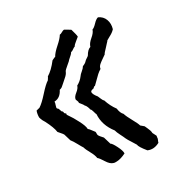

<svg xmlns="http://www.w3.org/2000/svg" viewBox="-88 -518 541 579"><g transform="rotate(-20 182.5 -228.5)"><path d="M93 -206 98 -203Q98 -202 98 -200Q98 -198 99 -198Q102 -195 107 -189.5Q112 -184 114 -182L126 -167Q141 -148 143 -137Q147 -135 150 -132Q153 -129 156.5 -126Q160 -123 162 -121Q163 -119 163.5 -114.5Q164 -110 166 -108Q167 -106 180 -96L192 -72Q197 -71 209 -55Q221 -39 222 -30Q206 -18 192 -15Q184 -13 181 -14Q170 -15 158 -28.5Q146 -42 140 -45Q137 -55 126 -68.5Q115 -82 112 -89Q108 -93 98.5 -105Q89 -117 82 -123L71 -145Q69 -148 62.5 -153Q56 -158 54 -160Q49 -176 30 -201L24 -208Q19 -215 17 -220Q15 -232 17 -242Q19 -243 22.5 -244.5Q26 -246 28 -247Q39 -257 54.5 -282Q70 -307 80 -316Q81 -319 82.5 -322Q84 -325 84 -327Q100 -341 114 -368Q116 -369 119 -371.5Q122 -374 125 -375Q129 -387 143 -404.5Q157 -422 161 -433Q165 -434 169.5 -438Q174 -442 178 -443Q182 -442 189 -439Q196 -436 199 -435Q209 -415 210 -409Q208 -406 200.5 -398Q193 -390 191 -384Q188 -383 183.5 -378Q179 -373 175 -372Q174 -367 162 -353Q161 -350 151 -338.5Q141 -327 140 -323Q139 -318 136.5 -313.5Q134 -309 130.5 -305Q127 -301 125 -298Q123 -296 119 -290.5Q115 -285 112 -282Q109 -279 104 -277Q97 -253 77 -249Q78 -245 76.5 -237Q75 -229 77 -227Q78 -226 80 -225Q82 -224 82 -223Q83 -222 84.5 -218.5Q86 -215 87 -214L89 -213Q91 -212 91 -211Q92 -210 92 -208ZM295 -93 307 -86Q309 -83 312.5 -78Q316 -73 318.5 -68.5Q321 -64 322 -59L331 -47V-42Q332 -38 330.5 -33Q329 -28 329 -25Q310 -10 290 -15Q268 -34 266 -42Q263 -46 253.5 -56Q244 -66 240 -72Q237 -77 229 -87.5Q221 -98 218 -105Q187 -133 183 -170Q181 -172 177.5 -180Q174 -188 170 -190Q170 -192 166 -198.5Q162 -205 159 -206Q157 -210 145 -220Q145 -224 142 -228Q139 -232 139 -234Q139 -242 148 -252Q157 -262 158 -271Q170 -280 177 -294Q179 -299 185.5 -306.5Q192 -314 194 -320Q204 -326 207 -332Q209 -335 213.5 -339Q218 -343 219 -345Q225 -362 235 -367Q236 -378 247 -391Q258 -404 259 -414Q265 -417 272.5 -428.5Q280 -440 287 -443Q303 -439 311 -425.5Q319 -412 317 -394Q314 -389 309.5 -384.5Q305 -380 299 -375.5Q293 -371 290 -368Q289 -365 285 -359.5Q281 -354 279 -350Q268 -334 268 -331L252 -315Q251 -314 247.5 -310Q244 -306 242.5 -302.5Q241 -299 241 -294Q235 -289 229.5 -282Q224 -275 218 -266Q212 -257 208 -252Q205 -252 203 -248.5Q201 -245 199 -245Q192 -243 191 -238Q192 -230 205 -219Q206 -218 210.5 -210.5Q215 -203 219 -201Q230 -180 246 -165Q251 -149 260 -143Q265 -133 278.5 -116.5Q292 -100 295 -93Z"/></g></svg>

Font: FuturaRenner Light
Style: Regular
Weight: 300
Designer: BSozoo
Foundry: BSozoo
Version: Version 1.001;PS 001.001;hotconv 1.0.70;makeotf.lib2.5.58329